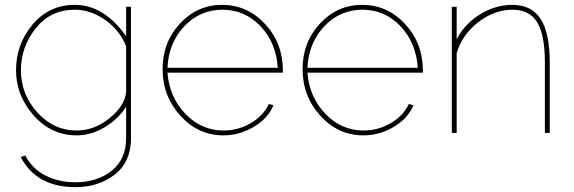

<svg xmlns="http://www.w3.org/2000/svg" viewBox="-20 -547 2360 790"><path d="M296 10Q191 10 118.5 -72Q46 -154 46 -258Q46 -366 114.5 -446.5Q183 -527 287 -527Q408 -527 499 -398V-519H519V22Q519 119 452.5 171Q386 223 290 223Q130 223 65 99L84 93Q114 149 168.5 176Q223 203 290 203Q380 203 439.5 155.5Q499 108 499 22V-108Q466 -56 410 -23Q354 10 296 10ZM296 -10Q368 -10 431 -61Q494 -112 499 -169V-356Q474 -421 414 -464Q354 -507 287 -507Q188 -507 127 -430.5Q66 -354 66 -258Q66 -159 133.5 -84.5Q201 -10 296 -10Z M899 10Q796 10 722.5 -70.5Q649 -151 649 -263Q649 -373 720.5 -450Q792 -527 894 -527Q997 -527 1070 -449Q1143 -371 1144 -259V-248H669Q677 -147 743 -78.5Q809 -10 900 -10Q960 -10 1012 -40.5Q1064 -71 1086 -119L1105 -114Q1084 -61 1025 -25.5Q966 10 899 10ZM669 -268H1123Q1116 -372 1051.5 -439.5Q987 -507 895 -507Q803 -507 738.5 -439Q674 -371 669 -268Z M1475 10Q1372 10 1298.5 -70.5Q1225 -151 1225 -263Q1225 -373 1296.5 -450Q1368 -527 1470 -527Q1573 -527 1646 -449Q1719 -371 1720 -259V-248H1245Q1253 -147 1319 -78.5Q1385 -10 1476 -10Q1536 -10 1588 -40.5Q1640 -71 1662 -119L1681 -114Q1660 -61 1601 -25.5Q1542 10 1475 10ZM1245 -268H1699Q1692 -372 1627.5 -439.5Q1563 -507 1471 -507Q1379 -507 1314.5 -439Q1250 -371 1245 -268Z M2242 -289V0H2222V-289Q2222 -403 2190.5 -455Q2159 -507 2089 -507Q2014 -507 1947.5 -455.5Q1881 -404 1859 -328V0H1839V-519H1859V-385Q1891 -448 1954.5 -487.5Q2018 -527 2088 -527Q2167 -527 2204.5 -469Q2242 -411 2242 -289Z"/></svg>

Font: Raleway
Style: Thin
Weight: 100
Designer: Matt McInerney, Pablo Impallari, Rodrigo Fuenzalida
Foundry: Matt McInerney, Pablo Impallari, Rodrigo Fuenzalida
Version: Version 3.000